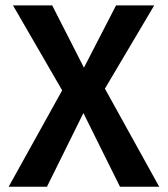

<svg xmlns="http://www.w3.org/2000/svg" viewBox="-20 -712 640 732"><path d="M29.5 -691.5H179L300 -454L422.5 -691.5H568L380 -374L587 0H437.5L298 -281L159 0H13L217 -367.5Z"/></svg>

Font: Fira Code Light SemiBold
Style: Regular
Weight: 600
Monospace: yes
Version: Version 5.002